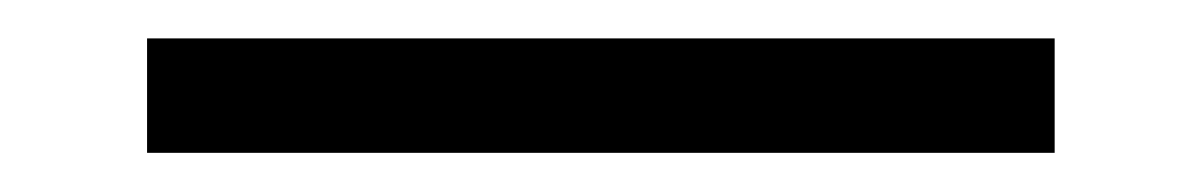

<svg xmlns="http://www.w3.org/2000/svg" viewBox="-20 -396 626 100"><path d="M56.6 -316.4H529.3V-376H56.6Z"/></svg>

Font: Cascadia Code Light
Style: Regular
Weight: 300
Monospace: yes
Designer: Aaron Bell
Foundry: Saja Typeworks
Version: Version 2404.023